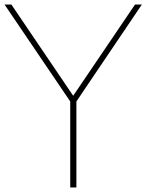

<svg xmlns="http://www.w3.org/2000/svg" viewBox="-20 -821 722 842"><path d="M301 -401 30 -801H0L288 -376V1H315V-376L602 -801H572Z"/></svg>

Font: MintSans
Style: ExtraLight
Weight: 200
Version: Version 1.0